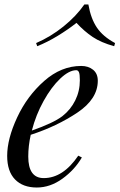

<svg xmlns="http://www.w3.org/2000/svg" viewBox="-20 -822 533 856"><path d="M117 -221Q106 -171 106 -124Q106 -28 175 -28Q261 -28 329 -128L345 -120Q313 -65 258.5 -25.5Q204 14 144 14Q82 14 47 -22Q12 -58 12 -127Q12 -203 56.5 -298.5Q101 -394 177 -461Q253 -528 342 -528Q374 -528 395 -511Q416 -494 416 -462Q416 -381 325 -320Q234 -259 117 -221ZM122 -240Q217 -273 258 -304Q295 -333 315.5 -374.5Q336 -416 336 -464Q336 -491 332 -500Q328 -509 320 -509Q288 -509 248.5 -471.5Q209 -434 174.5 -372Q140 -310 122 -240ZM146 -616 141 -630Q206 -658 263 -704Q320 -750 356 -802H374Q385 -739 412 -699Q439 -659 493 -630L489 -616Q431 -632 393.5 -657Q356 -682 321 -720Q283 -690 237 -662Q191 -634 146 -616Z"/></svg>

Font: Playfair Display
Style: Italic
Weight: 400
Italic angle: -14°
Designer: Claus Eggers Sørensen
Foundry: Claus Eggers Sørensen
Version: Version 1.200; ttfautohint (v1.6)